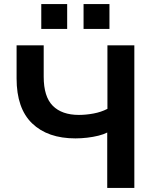

<svg xmlns="http://www.w3.org/2000/svg" viewBox="-20 -929 773 949"><path d="M510 0V-274Q493 -265 467 -258.5Q441 -252 411.5 -248.5Q382 -245 353 -245Q216 -245 139 -319Q62 -393 62 -541V-705H196V-550Q196 -451 241 -406Q286 -361 370 -361Q405 -361 442.5 -368Q480 -375 511 -391V-705H644V0ZM393 -786V-909H521V-786ZM184 -786V-909H312V-786Z"/></svg>

Font: Nunito Sans 9pt
Style: Bold
Weight: 700
Version: Version 3.101;gftools[0.9.27]